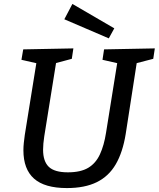

<svg xmlns="http://www.w3.org/2000/svg" viewBox="-20 -946 807 976"><path d="M320 10Q207 10 153 -38Q99 -86 99 -182Q99 -200 101 -219.5Q103 -239 106 -260L167 -639L177 -622L89 -642L98 -695L353 -700L345 -647L252 -622L267 -639L205 -253Q202 -234 200.5 -216.5Q199 -199 199 -185Q199 -126 228 -98Q257 -70 325 -70Q390 -70 428.5 -93Q467 -116 488 -161.5Q509 -207 519 -271L578 -639L589 -622L501 -642L509 -695L767 -700L759 -647L663 -622L677 -639L619 -265Q604 -172 568.5 -111Q533 -50 472 -20Q411 10 320 10ZM533 -751 307 -848 348 -926 561 -802Z"/></svg>

Font: Bitter Thin Medium
Style: Italic
Weight: 500
Italic angle: -9°
Version: Version 3.021